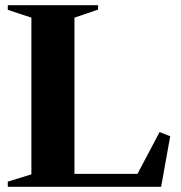

<svg xmlns="http://www.w3.org/2000/svg" viewBox="-20 -720 696 740"><path d="M10 0V-20L101 -48V-652L10 -682V-700H358V-683L267 -652V-50H510L595 -211L636 -195L601 0Z"/></svg>

Font: Wittgenstein Extrabold
Style: Regular
Weight: 800
Designer: Jörg Drees
Foundry: Jörg Drees
Version: Version 1.303; ttfautohint (v1.8.4.7-5d5b)